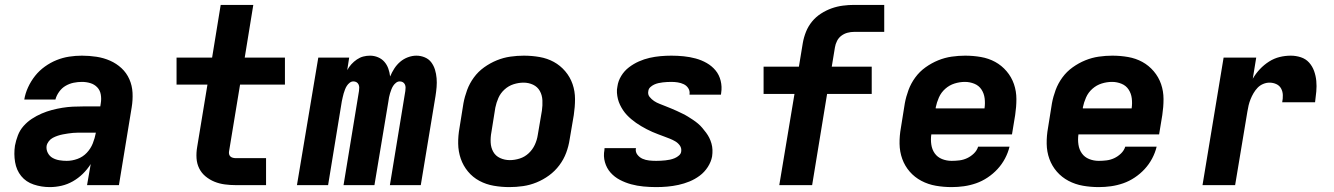

<svg xmlns="http://www.w3.org/2000/svg" viewBox="-20 -755 5440 783"><path d="M183 8Q149 8 117.5 -2.5Q86 -13 66.5 -37Q47 -61 41.5 -94Q36 -127 41 -161Q45 -182 53 -203Q61 -224 76 -241Q91 -258 110 -270.5Q129 -283 150 -292Q171 -301 192 -306.5Q213 -312 234.5 -315.5Q256 -319 277 -320Q298 -321 319 -321H389L391 -334Q394 -352 391 -369.5Q388 -387 376.5 -399Q365 -411 348.5 -416Q332 -421 314 -421Q297 -421 280 -417.5Q263 -414 247.5 -405Q232 -396 221 -380.5Q210 -365 206 -349H79Q83 -374 94.5 -399Q106 -424 123 -445.5Q140 -467 163 -483.5Q186 -500 211 -510Q236 -520 262 -524Q288 -528 314 -528Q344 -528 373.5 -523.5Q403 -519 429 -507.5Q455 -496 475.5 -477Q496 -458 507.5 -432Q519 -406 520.5 -376.5Q522 -347 517 -317L465 0H335L350 -86Q336 -64 317.5 -46Q299 -28 277 -15.5Q255 -3 231 2.5Q207 8 183 8ZM252 -99Q274 -99 296 -107Q318 -115 334 -132Q350 -149 358.5 -170.5Q367 -192 371 -214H319Q309 -214 298.5 -214Q288 -214 277.5 -213Q267 -212 257 -210.5Q247 -209 236.5 -207Q226 -205 215.5 -201.5Q205 -198 195.5 -193Q186 -188 179 -179Q172 -170 170 -160Q168 -145 175 -131.5Q182 -118 194.5 -111Q207 -104 222 -101.5Q237 -99 252 -99Z M942 0Q919 0 896.5 -3Q874 -6 854.5 -14Q835 -22 818.5 -35.5Q802 -49 792.5 -68Q783 -87 781.5 -109.5Q780 -132 784 -155L826 -410H700V-520H845L880 -735H1013L978 -520H1142V-410H959L914 -137Q913 -131 914.5 -125.5Q916 -120 920 -116.5Q924 -113 930 -111.5Q936 -110 942 -110H1065V0Z M1191 0 1278 -520H1404L1396 -469Q1403 -482 1413 -493Q1423 -504 1435.5 -512.5Q1448 -521 1461.5 -524.5Q1475 -528 1489 -528Q1506 -528 1521.5 -521.5Q1537 -515 1547.5 -503Q1558 -491 1563.5 -475.5Q1569 -460 1571 -443Q1578 -460 1588 -475.5Q1598 -491 1612 -503Q1626 -515 1643.5 -521.5Q1661 -528 1678 -528Q1696 -528 1712.5 -521Q1729 -514 1739 -500.5Q1749 -487 1754 -470.5Q1759 -454 1760.5 -436Q1762 -418 1760.5 -400Q1759 -382 1756 -363L1696 0H1570L1633 -384Q1634 -391 1634 -398Q1634 -405 1631 -411Q1628 -417 1622.5 -420Q1617 -423 1610 -423Q1602 -423 1595 -417.5Q1588 -412 1583.5 -405Q1579 -398 1576 -390Q1573 -382 1570.5 -374Q1568 -366 1566.5 -358Q1565 -350 1564 -342L1507 0H1381L1444 -384Q1445 -391 1445 -398Q1445 -405 1442 -411Q1439 -417 1433.5 -420Q1428 -423 1421 -423Q1413 -423 1406 -417.5Q1399 -412 1394.5 -405Q1390 -398 1387 -390Q1384 -382 1381.5 -374Q1379 -366 1377.5 -358Q1376 -350 1374 -342L1318 0Z M2057 8Q2025 8 1993.5 2.5Q1962 -3 1935 -17.5Q1908 -32 1888.5 -55.5Q1869 -79 1859 -108Q1849 -137 1848.5 -169Q1848 -201 1854 -234L1870 -334Q1875 -361 1885 -388Q1895 -415 1912.5 -439Q1930 -463 1954.5 -480.5Q1979 -498 2006 -509Q2033 -520 2061 -524Q2089 -528 2116 -528Q2149 -528 2180.5 -522.5Q2212 -517 2238.5 -502.5Q2265 -488 2285 -464.5Q2305 -441 2315 -412Q2325 -383 2325 -351Q2325 -319 2320 -286L2303 -186Q2299 -159 2289 -132Q2279 -105 2261 -81Q2243 -57 2219 -39.5Q2195 -22 2168 -11Q2141 0 2113 4Q2085 8 2057 8ZM2059 -102Q2079 -102 2099.5 -108.5Q2120 -115 2136 -130Q2152 -145 2161 -164.5Q2170 -184 2173 -204L2190 -304Q2193 -325 2192 -346Q2191 -367 2181.5 -384Q2172 -401 2154 -409.5Q2136 -418 2115 -418Q2095 -418 2074.5 -411.5Q2054 -405 2037.5 -390Q2021 -375 2012.5 -355.5Q2004 -336 2000 -316L1984 -216Q1980 -195 1981 -174Q1982 -153 1991.5 -136Q2001 -119 2019.5 -110.5Q2038 -102 2059 -102Z M2656 8Q2630 8 2604 5.5Q2578 3 2554 -3.5Q2530 -10 2508 -21.5Q2486 -33 2470 -51Q2454 -69 2447 -93.5Q2440 -118 2445 -144Q2445 -146 2445 -148Q2445 -150 2446 -151H2574Q2574 -151 2574 -150.5Q2574 -150 2573 -149Q2571 -135 2579.5 -124Q2588 -113 2600.5 -107.5Q2613 -102 2627.5 -100.5Q2642 -99 2656 -99Q2665 -99 2674.5 -99.5Q2684 -100 2693.5 -101Q2703 -102 2712.5 -104Q2722 -106 2731.5 -110Q2741 -114 2749 -121Q2757 -128 2758 -137Q2760 -151 2752.5 -161.5Q2745 -172 2734 -178.5Q2723 -185 2711.5 -189.5Q2700 -194 2688 -198.5Q2676 -203 2664 -207.5Q2652 -212 2640.5 -217Q2629 -222 2617.5 -228Q2606 -234 2595 -240.5Q2584 -247 2574 -254Q2564 -261 2554.5 -269Q2545 -277 2536.5 -286Q2528 -295 2521 -305.5Q2514 -316 2508.5 -327.5Q2503 -339 2500 -351Q2497 -363 2496 -376.5Q2495 -390 2498 -403Q2501 -425 2513.5 -445.5Q2526 -466 2545 -480.5Q2564 -495 2585.5 -504.5Q2607 -514 2629 -519Q2651 -524 2673.5 -526Q2696 -528 2718 -528Q2743 -528 2768 -525.5Q2793 -523 2817 -516.5Q2841 -510 2862 -498Q2883 -486 2898 -468Q2913 -450 2919 -425.5Q2925 -401 2921 -376Q2921 -374 2920.5 -372Q2920 -370 2920 -369H2792Q2792 -369 2792 -369.5Q2792 -370 2792 -371Q2794 -384 2787 -395Q2780 -406 2768.5 -411.5Q2757 -417 2744 -419Q2731 -421 2718 -421Q2709 -421 2700 -420.5Q2691 -420 2682.5 -419Q2674 -418 2665 -416Q2656 -414 2647.5 -410Q2639 -406 2632 -399.5Q2625 -393 2624 -384Q2621 -370 2629 -360Q2637 -350 2647.5 -343Q2658 -336 2670 -331.5Q2682 -327 2694 -322Q2706 -317 2717.5 -312.5Q2729 -308 2740.5 -302.5Q2752 -297 2763.5 -291.5Q2775 -286 2785.5 -279.5Q2796 -273 2806.5 -266Q2817 -259 2826.5 -251Q2836 -243 2844 -233.5Q2852 -224 2859.5 -214Q2867 -204 2872.5 -193Q2878 -182 2881.5 -169.5Q2885 -157 2885.5 -144Q2886 -131 2884 -117Q2880 -95 2866.5 -74Q2853 -53 2833.5 -38.5Q2814 -24 2792 -15Q2770 -6 2747 -1Q2724 4 2701.5 6Q2679 8 2656 8Z M3158 0 3220 -372H3094V-483H3238L3254 -580Q3258 -603 3267 -625.5Q3276 -648 3291.5 -667Q3307 -686 3328 -699.5Q3349 -713 3371.5 -721Q3394 -729 3417.5 -732Q3441 -735 3463 -735H3586V-625H3463Q3450 -625 3436.5 -621.5Q3423 -618 3411.5 -609.5Q3400 -601 3393.5 -588Q3387 -575 3385 -562L3372 -483H3535V-372H3353L3292 0Z M3861 8Q3828 8 3796.5 2.5Q3765 -3 3737.5 -17.5Q3710 -32 3690 -55Q3670 -78 3659.5 -107Q3649 -136 3648.5 -168.5Q3648 -201 3654 -234L3670 -334Q3675 -361 3685 -388Q3695 -415 3712.5 -439Q3730 -463 3754.5 -480.5Q3779 -498 3806 -509Q3833 -520 3861 -524Q3889 -528 3916 -528Q3949 -528 3980.5 -522.5Q4012 -517 4038.5 -502.5Q4065 -488 4085 -464.5Q4105 -441 4115 -412Q4125 -383 4125 -351Q4125 -319 4120 -286L4107 -207H3778Q3775 -186 3778 -165.5Q3781 -145 3792 -129.5Q3803 -114 3821.5 -106.5Q3840 -99 3861 -99Q3877 -99 3893 -101Q3909 -103 3924 -110Q3939 -117 3951.5 -129Q3964 -141 3969 -157H4097Q4091 -132 4078.5 -108.5Q4066 -85 4048 -65.5Q4030 -46 4007.5 -31Q3985 -16 3960.5 -7.5Q3936 1 3911 4.5Q3886 8 3861 8ZM3796 -313H3995Q3998 -334 3995.5 -354Q3993 -374 3982.5 -390Q3972 -406 3953.5 -413.5Q3935 -421 3915 -421Q3894 -421 3873 -414.5Q3852 -408 3835 -393Q3818 -378 3809 -357.5Q3800 -337 3796 -317Z M4461 8Q4428 8 4396.5 2.5Q4365 -3 4337.5 -17.5Q4310 -32 4290 -55Q4270 -78 4259.5 -107Q4249 -136 4248.5 -168.5Q4248 -201 4254 -234L4270 -334Q4275 -361 4285 -388Q4295 -415 4312.5 -439Q4330 -463 4354.5 -480.5Q4379 -498 4406 -509Q4433 -520 4461 -524Q4489 -528 4516 -528Q4549 -528 4580.5 -522.5Q4612 -517 4638.5 -502.5Q4665 -488 4685 -464.5Q4705 -441 4715 -412Q4725 -383 4725 -351Q4725 -319 4720 -286L4707 -207H4378Q4375 -186 4378 -165.5Q4381 -145 4392 -129.5Q4403 -114 4421.5 -106.5Q4440 -99 4461 -99Q4477 -99 4493 -101Q4509 -103 4524 -110Q4539 -117 4551.5 -129Q4564 -141 4569 -157H4697Q4691 -132 4678.5 -108.5Q4666 -85 4648 -65.5Q4630 -46 4607.5 -31Q4585 -16 4560.5 -7.5Q4536 1 4511 4.5Q4486 8 4461 8ZM4396 -313H4595Q4598 -334 4595.5 -354Q4593 -374 4582.5 -390Q4572 -406 4553.5 -413.5Q4535 -421 4515 -421Q4494 -421 4473 -414.5Q4452 -408 4435 -393Q4418 -378 4409 -357.5Q4400 -337 4396 -317Z M4884 0 4970 -520H5103L5089 -434Q5101 -455 5118 -473Q5135 -491 5155.5 -504Q5176 -517 5198.5 -522.5Q5221 -528 5244 -528Q5265 -528 5285 -521.5Q5305 -515 5318.5 -500Q5332 -485 5339 -465.5Q5346 -446 5348 -425Q5350 -404 5348 -382Q5346 -360 5343 -338H5209Q5212 -353 5211.5 -367.5Q5211 -382 5204.5 -394Q5198 -406 5185 -412Q5172 -418 5157 -418Q5144 -418 5131 -412.5Q5118 -407 5108.5 -397Q5099 -387 5092 -375Q5085 -363 5080 -350.5Q5075 -338 5072 -325.5Q5069 -313 5067 -300L5017 0Z"/></svg>

Font: Iosevka SS04 XBd Ex Obl
Style: Regular
Weight: 800
Width: 7
Italic angle: -9°
Monospace: yes
Designer: Belleve Invis
Foundry: Belleve Invis
Version: Version 19.0.0; ttfautohint (v1.8.4)